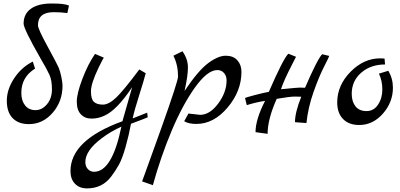

<svg xmlns="http://www.w3.org/2000/svg" viewBox="-20 -692 2233 1072"><path d="M163.1 -348.1 175.8 -309.1Q98.6 -261.2 99.1 -172.9Q99.1 -129.9 120.1 -103.5Q141.1 -77.1 178 -77.1Q214.8 -77.1 242.4 -110.1Q270 -143.1 270 -193.1Q270 -243.2 256.6 -273.2Q243.2 -303.2 206.1 -366.2Q111.8 -531.2 111.8 -560.1Q111.8 -613.8 151.9 -642.8Q191.9 -671.9 265.4 -672.4Q338.9 -672.9 365.2 -661.1L356 -619.1Q320.8 -624 279.8 -624Q191.9 -624 191.9 -550.8Q191.9 -530.8 245.4 -432.9Q298.8 -335 307.4 -314.9Q315.9 -294.9 322.5 -262.5Q329.1 -230 329.1 -213.9Q329.1 -126 274.2 -62.5Q219.2 1 141.1 1Q83 1 50.5 -32.5Q18.1 -65.9 18.1 -129.4Q18.1 -192.9 59.1 -254.9Q100.1 -316.9 163.1 -348.1Z M373.5 263.2Q373.5 90.3 663.6 -15.1L717.8 -205.1Q631.8 -76.2 562.5 -45.9Q528.3 -29.8 491 -29.8Q453.6 -29.8 431.2 -54Q408.7 -78.1 408.7 -124Q408.7 -169.9 440.2 -252.4Q471.7 -335 510.7 -391.1L559.6 -370.1Q556.6 -367.2 531.7 -316.9Q487.8 -226.1 487.8 -182.1Q487.8 -138.2 504.6 -123Q521.5 -107.9 554.4 -107.9Q587.4 -107.9 628.9 -147.5Q670.4 -187 757.8 -304.2L793.5 -283.2Q785.6 -250 758.1 -163.6Q730.5 -77.1 720.7 -30.8L801.8 -63L804.7 -37.1Q800.8 -34.2 711.4 -1Q699.2 64.9 680.9 129.4Q662.6 193.8 644 227.5Q625.5 261.2 600.6 293.9Q550.8 359.9 465.8 359.9Q423.8 359.9 398.7 334Q373.5 308.1 373.5 263.2ZM456.5 212.9Q456.5 236.8 470.5 252Q484.4 267.1 505.4 267.1Q606 267.1 657.7 15.1Q594.7 43.9 546.4 81.1Q456.5 148.9 456.5 212.9Z M773.4 320.8Q775.4 314.9 810.8 217.5Q846.2 120.1 880.4 23.9Q974.6 -240.2 974.1 -265.1Q974.1 -329.1 948.2 -380.9L998.5 -405.8Q1029.3 -362.8 1029.3 -315.4Q1029.3 -268.1 1010.3 -184.1Q1086.4 -297.9 1142.3 -339.4Q1198.2 -380.9 1240.2 -380.9Q1282.2 -380.9 1305.2 -355.5Q1328.1 -330.1 1328.1 -291Q1328.1 -183.1 1250.7 -91.6Q1173.3 0 1076.2 0Q1033.2 0 1008.3 -15.1L1032.2 -58.1Q1085.4 -51.3 1097.2 -50.8Q1151.4 -50.8 1198.2 -113.8Q1245.1 -176.8 1245.1 -243.2Q1245.1 -268.1 1230.7 -284.4Q1216.3 -300.8 1193.4 -300.8Q1138.2 -300.8 1068.8 -203.9Q999.5 -106.9 939 36.6Q878.4 180.2 833.5 341.8Z M1348.1 -144Q1348.1 -147 1401.6 -160.9Q1455.1 -174.8 1481 -179.2Q1561 -363.3 1589.8 -392.1L1632.8 -375Q1627.9 -365.2 1609.9 -330.1Q1564.9 -243.2 1548.8 -193.8Q1635.7 -202.6 1653.3 -202.9Q1670.9 -203.1 1683.1 -202.1Q1752.9 -363.3 1778.8 -389.2L1817.9 -379.9Q1816.9 -373 1789.3 -319.6Q1761.7 -266.1 1731 -179.4Q1700.2 -92.8 1690.9 -4.9L1627 -9.8Q1627 -64.9 1662.1 -151.9Q1653.3 -152.8 1625.7 -152.8Q1598.1 -152.8 1524.9 -140.1Q1474.1 -26.4 1474.1 55.2L1406.7 45.9Q1406.7 -24.9 1460 -128.9Q1409.2 -121.1 1357.9 -105Z M1862.8 -120.1Q1862.8 -215.3 1936.8 -290.8Q2010.7 -366.2 2102.5 -366.2Q2119.6 -366.2 2127 -365.2L2129.9 -332Q2049.8 -332 1996.8 -286.1Q1943.8 -240.2 1943.8 -168Q1943.8 -125 1964.8 -98.4Q1985.8 -71.8 2026.4 -71.8Q2066.9 -71.8 2090.8 -107.9Q2114.7 -144 2114.7 -192.6Q2114.7 -241.2 2095.7 -280.8L2147.9 -296.9Q2173.8 -253.9 2173.8 -202.1Q2173.8 -121.1 2117.9 -57.6Q2062 5.9 1985.8 5.9Q1927.7 5.9 1895.3 -27.6Q1862.8 -61 1862.8 -120.1Z"/></svg>

Font: Marck Script
Style: Regular
Weight: 400
Designer: Denis Masharov, Marck Fogel
Foundry: Denis Masharov
Version: Version 1.002